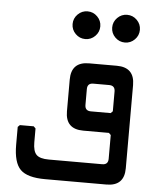

<svg xmlns="http://www.w3.org/2000/svg" viewBox="-51 -523 613 773"><g transform="rotate(5 256.0 -136.0)"><path d="M160 208Q88 208 60 180Q32 152 32 80V8L40 0H96L104 8V64Q104 100 118 114Q132 128 168 128H384Q408 128 408 104V8L400 0H296Q224 0 224 -72V-200Q224 -272 296 -272H408Q480 -272 480 -200V136Q480 208 408 208ZM296 -104Q296 -80 320 -80H400L408 -88V-168Q408 -192 384 -192H320Q296 -192 296 -168ZM272 -368Q249 -368 232.5 -384.5Q216 -401 216 -424Q216 -447 232.5 -463.5Q249 -480 272 -480Q295 -480 311.5 -463.5Q328 -447 328 -424Q328 -401 311.5 -384.5Q295 -368 272 -368ZM432 -368Q409 -368 392.5 -384.5Q376 -401 376 -424Q376 -447 392.5 -463.5Q409 -480 432 -480Q455 -480 471.5 -463.5Q488 -447 488 -424Q488 -401 471.5 -384.5Q455 -368 432 -368Z"/></g></svg>

Font: Hasubi Mono
Style: Regular
Weight: 400
Designer: Eli Heuer
Foundry: Eli Heuer
Version: Version 1.000